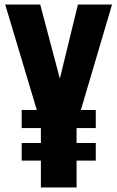

<svg xmlns="http://www.w3.org/2000/svg" viewBox="-20 -830 516 850"><path d="M161 -119H76V-197H161V-263H76V-343H143L3 -810H158L245 -482L325 -810H476L338 -343H404V-263H319V-197H404V-119H319V0H161Z"/></svg>

Font: Oswald SemiBold
Style: Regular
Weight: 400
Version: Version